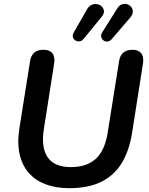

<svg xmlns="http://www.w3.org/2000/svg" viewBox="-20 -973 778 1003"><path d="M341 10Q274 10 220.5 -9.5Q167 -29 131.5 -68.5Q96 -108 82.5 -167.5Q69 -227 82 -307L137 -653Q142 -684 159.5 -698.5Q177 -713 207 -713Q239 -713 253.5 -695Q268 -677 263 -642L209 -298Q194 -201 229.5 -150.5Q265 -100 350 -100Q432 -100 479.5 -142.5Q527 -185 542 -277L602 -653Q607 -684 624.5 -698.5Q642 -713 672 -713Q703 -713 717.5 -695Q732 -677 727 -642L670 -279Q655 -185 615.5 -120.5Q576 -56 508.5 -23Q441 10 341 10ZM417 -770Q407 -758 395 -757Q383 -756 373.5 -762Q364 -768 361 -779Q358 -790 365 -803L435 -925Q445 -942 459.5 -948Q474 -954 488.5 -951Q503 -948 512.5 -938Q522 -928 523 -914.5Q524 -901 511 -885ZM564 -769Q554 -757 542 -756Q530 -755 521 -761.5Q512 -768 509 -779.5Q506 -791 514 -804L592 -928Q602 -945 616.5 -950Q631 -955 644 -951Q657 -947 665.5 -936.5Q674 -926 674 -912Q674 -898 661 -882Z"/></svg>

Font: Nunito ExtraLight
Style: Italic
Weight: 200
Italic angle: -9°
Designer: Vernon Adams
Foundry: Vernon Adams
Version: Version 3.602